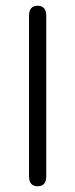

<svg xmlns="http://www.w3.org/2000/svg" viewBox="-20 -648 265 675"><path d="M142.6 -28.3Q142.6 6.8 112.3 6.8Q82 6.8 82 -28.3V-591.8Q82 -627.9 112.3 -627.9Q142.6 -627.9 142.6 -591.8Z"/></svg>

Font: Jura
Style: Medium
Weight: 500
Version: Version 2.6.1